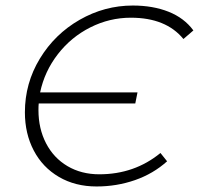

<svg xmlns="http://www.w3.org/2000/svg" viewBox="-20 -669 719 694"><path d="M70 -263Q70 -368 124 -457Q178 -546 268 -597.5Q358 -649 460 -649Q533 -649 589.5 -626.5Q646 -604 679 -559L643 -528Q580 -605 453 -605Q376 -605 306.5 -570Q237 -535 189 -473Q141 -411 125 -335H477L469 -295H120Q119 -287 119 -271Q119 -204 146.5 -151Q174 -98 224 -68.5Q274 -39 339 -39Q466 -39 560 -116L584 -86Q534 -41 468 -18Q402 5 329 5Q252 5 193 -29.5Q134 -64 102 -125Q70 -186 70 -263Z"/></svg>

Font: Montserrat Ace
Style: Light Italic
Weight: 300
Italic angle: -11.3°
Designer: Julieta Ulanovsky
Foundry: Julieta Ulanovsky
Version: Version 1